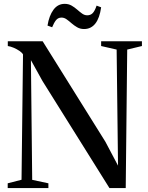

<svg xmlns="http://www.w3.org/2000/svg" viewBox="-20 -952 747 972"><path d="M19 0V-24L89 -42L96.5 -676.5Q92 -685 79 -694Q66 -703 49.8 -710Q33.5 -717 19.5 -719V-743H196L513.5 -234.5L577.5 -113.5L570.5 -701L492 -719V-743H698.5V-719L624 -701L616.5 0H534L195 -542L136.5 -647.5L143 -41.5L225 -24V0ZM405.5 -805Q386 -805 370.5 -814Q355 -823 342.2 -834.2Q329.5 -845.5 317.2 -854.2Q305 -863 291.5 -863Q274 -863 263.5 -849.8Q253 -836.5 244 -814L220.5 -822.5Q228.5 -872.5 250.5 -902.5Q272.5 -932.5 307.5 -932.5Q327 -932.5 342.2 -923.8Q357.5 -915 370.5 -903.5Q383.5 -892 395.8 -883.2Q408 -874.5 421.5 -874.5Q438.5 -874.5 449.2 -885.5Q460 -896.5 469 -923.5L492 -915Q484.5 -861 462.8 -833Q441 -805 405.5 -805Z"/></svg>

Font: Merriweather 120pt
Style: Regular
Weight: 400
Version: Version 2.100